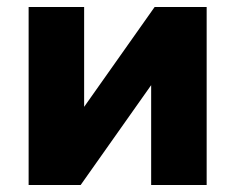

<svg xmlns="http://www.w3.org/2000/svg" viewBox="-20 -530 674 550"><path d="M62 0V-510H221V-212L214 -214L423 -510H572V0H413V-298L420 -296L211 0Z"/></svg>

Font: Wix Madefor Display ExtraBold
Style: Regular
Weight: 800
Designer: Dalton Maag Ltd
Foundry: Dalton Maag Ltd
Version: Version 3.100